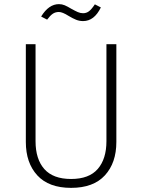

<svg xmlns="http://www.w3.org/2000/svg" viewBox="-20 -898 688 929"><path d="M543 -211Q543 -110 487.5 -49.5Q432 11 324 11Q216 11 160.5 -49.5Q105 -110 105 -211V-684H152V-215Q152 -128 194.5 -80Q237 -32 324 -32Q411 -32 453 -80.5Q495 -129 495 -215V-684H543ZM312 -821Q282 -840 265 -840Q248 -840 235.5 -831.5Q223 -823 208 -803L179 -818Q216 -878 265 -878Q280 -878 293 -872.5Q306 -867 326 -855Q344 -845 356.5 -839.5Q369 -834 382 -834Q398 -834 410.5 -843.5Q423 -853 439 -877L468 -862Q436 -796 382 -796Q364 -796 348 -802.5Q332 -809 312 -821Z"/></svg>

Font: FiraGO ExtraLight
Style: Regular
Weight: 200
Designer: bBox Type
Foundry: bBox Type GmbH
Version: Version 1.001